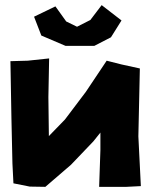

<svg xmlns="http://www.w3.org/2000/svg" viewBox="-20 -726 591 746"><path d="M20.5 -488.3 24.4 -267.6 28.3 -90.8 32.2 -13.7 95.7 -1 156.2 0 255.9 -85.9 342.8 -176.8 370.1 -210.9V-142.6L365.2 0H470.7L527.3 -2.9L517.6 -196.3L523.4 -460L452.1 -475.6L394.5 -490.2L313.5 -369.1L232.4 -261.7L169.9 -197.3L168 -348.6L170.9 -499L87.9 -490.2ZM195.3 -701.2 112.3 -661.1 140.6 -587.9 234.4 -547.9H346.7L411.1 -581.1L452.1 -646.5L375 -706.1L331.1 -648.4L279.3 -622.1L237.3 -642.6Z"/></svg>

Font: MaokenAssortedSans-TC
Style: Regular
Weight: 500
Version: Version 0.83